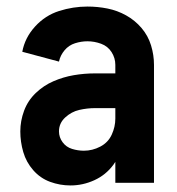

<svg xmlns="http://www.w3.org/2000/svg" viewBox="-20 -558 540 586"><path d="M195 8Q163 8 133 -3Q103 -14 81.5 -38.5Q60 -63 51 -94Q42 -125 42 -157Q42 -189 53.5 -220Q65 -251 89 -274Q113 -297 143 -310Q173 -323 205 -328.5Q237 -334 270 -334H332V-360Q332 -381 320.5 -399Q309 -417 288.5 -424.5Q268 -432 247 -432Q228 -432 209 -426Q190 -420 177 -404.5Q164 -389 160 -370L48 -400Q56 -443 87 -477Q118 -511 160.5 -524.5Q203 -538 247 -538Q278 -538 308 -532Q338 -526 365 -511Q392 -496 412 -472.5Q432 -449 441 -419.5Q450 -390 450 -360V0H332V-64L326 -55Q303 -24 268 -8Q233 8 195 8ZM236 -98Q262 -98 286 -110.5Q310 -123 321 -147Q332 -171 332 -196V-228H270Q246 -228 222 -222.5Q198 -217 179 -199.5Q160 -182 160 -157Q160 -139 171 -124Q182 -109 200 -103.5Q218 -98 236 -98Z"/></svg>

Font: Iosevka SS01
Style: Bold
Weight: 700
Monospace: yes
Designer: Belleve Invis
Foundry: Belleve Invis
Version: 2.3.3; ttfautohint (v1.8.3)